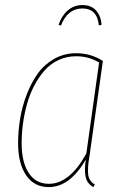

<svg xmlns="http://www.w3.org/2000/svg" viewBox="-20 -742 495 771"><path d="M224.6 -639.2 215.3 -642.6Q227.1 -678.2 252 -700Q276.9 -721.7 311 -721.7Q346.2 -721.7 366 -699.5Q385.7 -677.2 387.7 -642.1L377 -640.1Q370.1 -708 310.5 -708Q251.5 -708 224.6 -639.2ZM285.6 -528.3Q345.2 -528.3 393.1 -497.1L339.4 -115.7Q330.6 -66.9 334.2 -40.5Q337.9 -14.2 360.4 -1.5L355.5 9.3Q330.1 -3.9 324 -31.2Q317.9 -58.6 324.7 -101.6Q260.7 9.3 175.8 9.3Q117.2 9.3 85 -38.1Q52.7 -85.4 52.7 -166.5Q52.7 -215.8 60.8 -265.1Q68.8 -314.5 87.2 -362.3Q105.5 -410.2 131.8 -446.8Q158.2 -483.4 198 -505.9Q237.8 -528.3 285.6 -528.3ZM285.2 -516.1Q247.6 -516.1 215.1 -501Q182.6 -485.8 159.2 -459.2Q135.7 -432.6 117.7 -398.4Q99.6 -364.3 88.6 -324.7Q77.6 -285.2 72.3 -245.6Q66.9 -206.1 66.9 -167Q66.9 -91.3 95.2 -47.6Q123.5 -3.9 176.3 -3.9Q259.8 -3.9 326.7 -125.5L377.9 -490.7Q337.9 -516.1 285.2 -516.1Z"/></svg>

Font: Fira Sans Compressed Hair
Style: Italic
Weight: 100
Width: 3
Italic angle: -8°
Designer: Carrois Corporate & Edenspiekermann AG
Foundry: Carrois Corporate GbR & Edenspiekermann AG
Version: Version 4.203;PS 004.203;hotconv 1.0.88;makeotf.lib2.5.64775